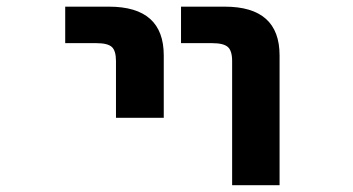

<svg xmlns="http://www.w3.org/2000/svg" viewBox="-20 -543 1040 565"><path d="M171.9 -416V-523.4H300.8Q461.9 -523.4 461.9 -379.9V-196.3H321.3V-363.3Q321.3 -393.6 309.1 -404.8Q296.9 -416 263.7 -416ZM512.7 -416V-523.4H641.6Q802.7 -523.4 802.7 -379.9V2H663.1V-363.3Q663.1 -393.6 650.4 -404.8Q637.7 -416 604.5 -416Z"/></svg>

Font: GenEi Gothic M Regular
Style: Bold
Weight: 700
Designer: o_tamon (Modified); [Source Han Sans]
Ryoko NISHIZUKA  (kana & ideographs); Paul D. Hunt (Latin, Greek & Cyrillic); Wenl
Version: Version 1.1a;Original Version 1.004